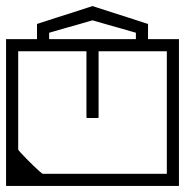

<svg xmlns="http://www.w3.org/2000/svg" viewBox="-40 -613 610 633"><path d="M-20 -357H20Q20 -329.5 20 -313Q20 -296.5 20 -281.2Q20 -266 20 -242Q20 -242 20 -242Q20 -242 20 -242Q20 -242 20 -242Q20 -242 20 -242Q20 -217 20 -204Q20 -191 20 -182.2Q20 -173.5 20 -161.8Q20 -150 20 -127H-20ZM550 -357V-127H510Q510 -150 510 -161.8Q510 -173.5 510 -182.2Q510 -191 510 -204Q510 -217 510 -242Q510 -242 510 -242Q510 -242 510 -242Q510 -242 510 -242Q510 -242 510 -242Q510 -266 510 -281.2Q510 -296.5 510 -313Q510 -329.5 510 -357ZM-20 -279H20V-120Q20 -118.5 27.8 -110Q35.5 -101.5 47 -89.8Q58.5 -78 70.5 -66.5Q82.5 -55 91 -47.5Q99.5 -40 101 -40Q101 -40 101 -40Q101 -40 101 -40Q101 -40 101 -40Q101 -40 118.2 -40Q135.5 -40 161 -40Q186.5 -40 212 -40Q237.5 -40 254.8 -40Q272 -40 272 -40Q272 -30.5 272 -20.2Q272 -10 272 0Q272 0 272 0Q272 0 272 0Q272 0 272 0Q272 0 272 0Q272 0 272 0Q268.5 0 246 0Q223.5 0 190.2 0Q157 0 120.8 0Q84.5 0 52.5 0Q20.5 0 0.2 0Q-20 0 -20 0Q-20 0 -20 0Q-20 0 -20 0Q-20 0 -20 0Q-20 0 -20 0Q-20 0 -20 -20.2Q-20 -40.5 -20 -72.2Q-20 -104 -20 -139.5Q-20 -175 -20 -206.8Q-20 -238.5 -20 -258.8Q-20 -279 -20 -279ZM-20 -205Q-20 -205 -20 -225.2Q-20 -245.5 -20 -277.2Q-20 -309 -20 -344.5Q-20 -380 -20 -411.8Q-20 -443.5 -20 -463.8Q-20 -484 -20 -484Q-20 -484 -20 -484Q-20 -484 -20 -484Q-20 -484 -20 -484Q-20 -484 -20 -484Q-20 -484 1 -484Q22 -484 55.2 -484Q88.5 -484 126 -484Q163.5 -484 196.8 -484Q230 -484 251 -484Q272 -484 272 -484Q272 -484 272 -484Q272 -484 272 -484Q272 -484 272 -484Q272 -484 272 -484Q272 -484 272 -484Q272 -474.5 272 -464.2Q272 -454 272 -444Q272 -444 253.8 -444Q235.5 -444 206.8 -444Q178 -444 146 -444Q114 -444 85.2 -444Q56.5 -444 38.2 -444Q20 -444 20 -444Q20 -444 20 -444Q20 -444 20 -444Q20 -444 20 -444Q20 -444 20 -444Q20 -444 20 -444Q20 -444 20 -444Q20 -444 20 -444Q20 -444 20 -444Q20 -444 20 -444Q20 -444 20 -444Q20 -444 20 -444Q20 -444 20 -444Q20 -444 20 -444Q20 -444 20 -426.8Q20 -409.5 20 -382.2Q20 -355 20 -324.5Q20 -294 20 -266.8Q20 -239.5 20 -222.2Q20 -205 20 -205ZM550 -205H510Q510 -205 510 -222.2Q510 -239.5 510 -266.8Q510 -294 510 -324.5Q510 -355 510 -382.2Q510 -409.5 510 -426.8Q510 -444 510 -444Q510 -444 510 -444Q510 -444 510 -444Q510 -444 510 -444Q510 -444 510 -444Q510 -444 510 -444Q510 -444 510 -444Q510 -444 510 -444Q510 -444 510 -444Q510 -444 510 -444Q510 -444 510 -444Q510 -444 510 -444Q510 -444 510 -444Q510 -444 510 -444Q510 -444 491.8 -444Q473.5 -444 444.8 -444Q416 -444 384 -444Q352 -444 323.2 -444Q294.5 -444 276.2 -444Q258 -444 258 -444Q258 -454 258 -464.2Q258 -474.5 258 -484Q258 -484 258 -484Q258 -484 258 -484Q258 -484 258 -484Q258 -484 258 -484Q258 -484 258 -484Q258 -484 279 -484Q300 -484 333.2 -484Q366.5 -484 404 -484Q441.5 -484 474.8 -484Q508 -484 529 -484Q550 -484 550 -484Q550 -484 550 -484Q550 -484 550 -484Q550 -484 550 -484Q550 -484 550 -484Q550 -484 550 -463.8Q550 -443.5 550 -411.8Q550 -380 550 -344.5Q550 -309 550 -277.2Q550 -245.5 550 -225.2Q550 -205 550 -205ZM550 -279Q550 -279 550 -258.8Q550 -238.5 550 -206.8Q550 -175 550 -139.5Q550 -104 550 -72.2Q550 -40.5 550 -20.2Q550 0 550 0Q550 0 550 0Q550 0 550 0Q550 0 550 0Q550 0 550 0Q550 0 529 0Q508 0 474.8 0Q441.5 0 404 0Q366.5 0 333.2 0Q300 0 279 0Q258 0 258 0Q258 0 258 0Q258 0 258 0Q258 0 258 0Q258 0 258 0Q258 0 258 0Q258 -10 258 -20.2Q258 -30.5 258 -40Q258 -40 276.2 -40Q294.5 -40 323.2 -40Q352 -40 384 -40Q416 -40 444.8 -40Q473.5 -40 491.8 -40Q510 -40 510 -40Q510 -40 510 -40Q510 -40 510 -40Q510 -40 510 -40Q510 -40 510 -40Q510 -40 510 -40Q510 -40 510 -40Q510 -40 510 -40Q510 -40 510 -40Q510 -40 510 -40Q510 -40 510 -40Q510 -40 510 -40Q510 -40 510 -40Q510 -40 510 -40Q510 -40 510 -57.2Q510 -74.5 510 -101.8Q510 -129 510 -159.5Q510 -190 510 -217.2Q510 -244.5 510 -261.8Q510 -279 510 -279ZM249 -446Q249 -446 257 -446Q265 -446 273 -446Q281 -446 281 -446Q282.5 -446 283.2 -446Q284 -446 284.5 -445.5Q285 -445 285 -444.2Q285 -443.5 285 -442Q285 -442 285 -442Q285 -442 285 -442Q285 -442 285 -442Q285 -442 285 -442Q285 -442 285 -442Q285 -442 285 -426.5Q285 -411 285 -386.8Q285 -362.5 285 -335Q285 -307.5 285 -283.2Q285 -259 285 -243.5Q285 -228 285 -228Q285 -226 284.8 -225.2Q284.5 -224.5 283.8 -224.2Q283 -224 281 -224Q281 -224 273 -224Q265 -224 257 -224Q249 -224 249 -224Q247 -224 246.2 -224.2Q245.5 -224.5 245.2 -225.2Q245 -226 245 -228Q245 -228 245 -243.5Q245 -259 245 -283.2Q245 -307.5 245 -335Q245 -362.5 245 -386.8Q245 -411 245 -426.5Q245 -442 245 -442Q245 -442 245 -442Q245 -442 245 -442Q245 -442 245 -442Q245 -442 245 -442Q245 -442 245 -442Q245 -443.5 245 -444.2Q245 -445 245.5 -445.5Q246 -446 246.8 -446Q247.5 -446 249 -446ZM408 -466Q408 -466 408 -466Q408 -466 408 -466Q408 -466 408 -466Q408 -466 408 -466Q408 -466 408 -466Q408 -466 408 -475.8Q408 -485.5 408 -495.2Q408 -505 408 -505Q408 -505 393.5 -509.2Q379 -513.5 357.8 -519.5Q336.5 -525.5 315.2 -531.5Q294 -537.5 279.5 -541.8Q265 -546 265 -546Q265 -546 265 -546Q265 -546 265 -546Q265 -546 265 -546Q265 -546 265 -546Q265 -546 250.5 -541.8Q236 -537.5 214.8 -531.5Q193.5 -525.5 172.2 -519.5Q151 -513.5 136.5 -509.2Q122 -505 122 -505Q122 -505 122 -495.2Q122 -485.5 122 -475.8Q122 -466 122 -466Q122 -466 122 -466Q122 -466 122 -466Q122 -466 122 -466Q122 -466 122 -466Q122 -466 122 -466Q122 -466 112 -466Q102 -466 92 -466Q82 -466 82 -466Q82 -466 82 -466Q82 -466 82 -466Q82 -466 82 -466Q82 -466 82 -466Q82 -466 82 -466Q82 -466 82 -476.2Q82 -486.5 82 -500Q82 -513.5 82 -523.8Q82 -534 82 -534Q82 -534 100.5 -540Q119 -546 146.2 -554.8Q173.5 -563.5 200.8 -572.2Q228 -581 246.5 -587Q265 -593 265 -593Q265 -593 265 -593Q265 -593 265 -593Q265 -593 265 -593Q265 -593 265 -593Q265 -593 283.5 -587Q302 -581 329.2 -572.2Q356.5 -563.5 383.8 -554.8Q411 -546 429.5 -540Q448 -534 448 -534Q448 -534 448 -523.8Q448 -513.5 448 -500Q448 -486.5 448 -476.2Q448 -466 448 -466Q448 -466 448 -466Q448 -466 448 -466Q448 -466 448 -466Q448 -466 448 -466Q448 -466 448 -466Q448 -466 438 -466Q428 -466 418 -466Q408 -466 408 -466Z"/></svg>

Font: Honk
Style: Regular
Weight: 400
Designer: Noopur Datye & Yesha Goshar
Foundry: Ek Type
Version: Version 1.000